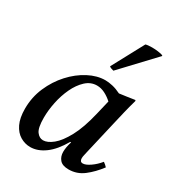

<svg xmlns="http://www.w3.org/2000/svg" viewBox="-180 -860 911 987"><g transform="rotate(30 275.5 -367.0)"><path d="M146 11Q115 11 87 -5.5Q59 -22 42 -57Q25 -92 25 -147Q25 -215 51 -275Q77 -335 119 -381Q161 -427 211.5 -453.5Q262 -480 311 -480Q330 -480 354 -474.5Q378 -469 404 -456Q425 -459 447.5 -462Q470 -465 494 -469L497 -465Q485 -423 476 -385.5Q467 -348 458 -309L412 -111Q411 -104 408 -93Q405 -82 405 -72Q405 -63 409 -57Q413 -51 423 -51Q440 -51 466 -69Q492 -87 513 -113Q526 -104 536 -93Q502 -48 463 -18Q424 12 375 12Q338 12 322 -6.5Q306 -25 306 -53Q306 -80 317 -115H312Q275 -51 232.5 -20Q190 11 146 11ZM378 -393Q357 -412 334 -423.5Q311 -435 287 -435Q250 -435 221 -408Q192 -381 172 -338.5Q152 -296 142 -247.5Q132 -199 132 -155Q132 -95 148 -73.5Q164 -52 186 -52Q212 -52 243.5 -77.5Q275 -103 305.5 -159.5Q336 -216 358 -309ZM499 -737 500 -733 321 -543Q319 -543 308.5 -546.5Q298 -550 295 -554L396 -742Q402 -744 412.5 -745Q423 -746 434 -746Q452 -746 470.5 -743.5Q489 -741 499 -737Z"/></g></svg>

Font: Tiro Bangla
Style: Italic
Weight: 400
Italic angle: -11°
Designer: Bangla: John Hudson & Fiona Ross, assisted by Neelakash Kshetrimayum. Latin: John Hudson with Paul Hanslow, assisted by 
Foundry: Tiro Typeworks Ltd.
Version: Version 1.60